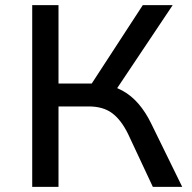

<svg xmlns="http://www.w3.org/2000/svg" viewBox="-20 -725 746 745"><path d="M105 0V-705H207V-401H348L323 -381L534 -705H650L422 -364L380 -397Q421 -392 455.5 -373Q490 -354 517.5 -322Q545 -290 566 -247L687 0H573L477 -205Q450 -260 415 -286Q380 -312 324 -312H207V0Z"/></svg>

Font: Nunito Sans 7pt Medium
Style: Regular
Weight: 500
Designer: Vernon Adams
Foundry: Vernon Adams
Version: Version 3.101;gftools[0.9.27]